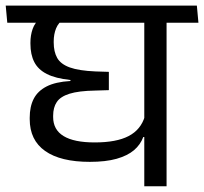

<svg xmlns="http://www.w3.org/2000/svg" viewBox="-40 -652 714 672"><path d="M543 -593.5H465V0H543ZM413.5 -572.5H654.5L649 -632.5H408ZM-14.5 -572.5H604L598.5 -632.5H-20ZM206.5 -372V-368.5Q154.5 -365.5 123.2 -349.5Q92 -333.5 78 -306.2Q64 -279 64 -240V-235Q64 -161.5 118 -123.5Q172 -85.5 274.5 -85.5Q330 -85.5 368 -96.2Q406 -107 428.8 -126.2Q451.5 -145.5 461.5 -172.5H469L467 -245Q453 -198 410.2 -175.8Q367.5 -153.5 291.5 -153.5Q219 -153.5 182.5 -175.8Q146 -198 146 -242.5V-247Q146 -276 158.8 -295Q171.5 -314 203.5 -324Q235.5 -334 293 -335L341 -336.5V-400.5L294 -402Q236 -404.5 204.2 -416Q172.5 -427.5 160.2 -449.2Q148 -471 148 -503V-507.5Q148 -532 156.2 -552.5Q164.5 -573 184.5 -586.5H99.5Q82 -572.5 74.2 -550.5Q66.5 -528.5 66.5 -503V-499Q66.5 -461 80 -434.8Q93.5 -408.5 124 -393Q154.5 -377.5 206.5 -372Z"/></svg>

Font: Anek Devanagari
Style: Regular
Weight: 400
Designer: Kailash Malviya (Devanagari) & Yesha Goshar (Latin)
Foundry: Ek Type
Version: Version 1.003